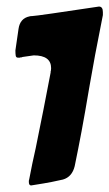

<svg xmlns="http://www.w3.org/2000/svg" viewBox="-20 -736 334 586"><path d="M75 -170Q68 -170 68 -181Q68 -187 69 -188Q78 -236 89 -284Q113 -401 135 -517L134 -515Q136 -521 136 -528Q136 -567 83 -567Q48 -562 48 -562Q47 -561 47 -561H43Q43 -561 43 -561Q42 -560 41 -560H35Q29 -560 28 -566Q27 -572 27 -582Q32 -615 36.5 -647.5Q41 -680 70 -686Q73 -687 78.5 -687Q84 -687 140 -695L282 -716Q294 -716 294 -699V-690Q267 -555 253 -472Q239 -389 229 -335.5Q219 -282 208 -229Q200 -196 172 -188Q132 -179 112 -176Z"/></svg>

Font: Bangerz
Style: Regular
Weight: 400
Designer: vernon adams
Foundry: Vernon Adams
Version: Version 2.10;February 7, 2025;FontCreator 13.0.0.2683 64-bit